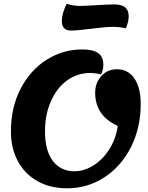

<svg xmlns="http://www.w3.org/2000/svg" viewBox="-20 -992 802 1037"><path d="M494 -491Q494 -545 527.5 -581.5Q561 -618 611 -618Q672 -618 706 -568Q740 -518 740 -431Q740 -303 688 -199Q636 -95 545 -35Q454 25 342 25Q251 25 182.5 -13.5Q114 -52 76.5 -121.5Q39 -191 39 -282Q39 -413 92 -514Q145 -615 233 -670Q321 -725 423 -725Q483 -725 510.5 -705Q538 -685 538 -643Q538 -628 535.5 -617Q533 -606 526 -590Q515 -593 497.5 -595.5Q480 -598 468 -598Q397 -598 341.5 -557Q286 -516 254.5 -444Q223 -372 223 -284Q223 -178 265.5 -122.5Q308 -67 382 -67Q434 -67 484 -98Q534 -129 570 -185Q606 -241 616 -312Q494 -367 494 -491ZM314 -878Q314 -918 340 -972Q352 -967 373 -963.5Q394 -960 410 -960Q438 -960 500 -964Q564 -968 599 -968Q675 -968 675 -905Q675 -871 659 -839Q650 -842 629.5 -844.5Q609 -847 590 -847Q552 -847 474 -837Q396 -827 364 -827Q314 -827 314 -878Z"/></svg>

Font: Lemonada SemiBold
Style: Regular
Weight: 600
Designer: Mohamed Gaber (Arabic) Eduardo Tunni (Latin)
Foundry: Kief Type Foundry
Version: Version 3.006